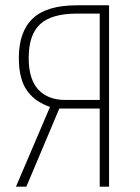

<svg xmlns="http://www.w3.org/2000/svg" viewBox="-20 -702 526 722"><path d="M269 -682.1H390.1V0H355V-293.9H203.1L79.1 0H40L168 -299.8Q141.1 -309.6 120.8 -323Q100.6 -336.4 84.2 -357.7Q67.9 -378.9 59.3 -410.6Q50.8 -442.4 50.8 -483.9Q50.8 -583 103.3 -632.6Q155.8 -682.1 269 -682.1ZM225.1 -326.2H355V-650.9H270Q173.8 -650.9 130.9 -611.1Q87.9 -571.3 87.9 -483.9Q87.9 -404.3 124 -365.2Q160.2 -326.2 225.1 -326.2Z"/></svg>

Font: Fira Sans Compressed UltraLight
Style: Regular
Weight: 200
Width: 1
Designer: Carrois Corporate & Edenspiekermann AG
Foundry: Carrois Corporate GbR & Edenspiekermann AG
Version: Version 4.203;PS 004.203;hotconv 1.0.88;makeotf.lib2.5.64775